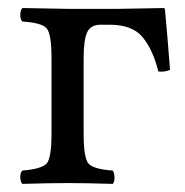

<svg xmlns="http://www.w3.org/2000/svg" viewBox="-20 -451 456 473"><path d="M186 -307.1V-122.1Q186 -62 198 -48.1Q210 -34.2 257.8 -30.8Q261.7 -25.9 262 -13.9Q262.2 -2 257.8 2Q193.8 0 147 0Q101.1 0 35.2 2Q30.3 -2 30 -13.9Q29.8 -25.9 35.2 -30.8Q83 -34.7 95 -48.3Q106.9 -62 106.9 -122.1V-307.1Q106.9 -367.2 95 -381.1Q83 -395 35.2 -397.9Q30.3 -401.9 30 -413.8Q29.8 -425.8 35.2 -431.2Q81.1 -430.2 146 -429.2H272L383.8 -431.2L386.2 -429.2Q392.1 -368.2 398.9 -278.8Q384.8 -272.9 370.1 -274.9Q356.9 -328.1 331.5 -359.1Q306.2 -390.1 250 -390.1H228Q203.1 -390.1 194.6 -371.1Q186 -352.1 186 -307.1Z"/></svg>

Font: Linux Libertine O
Style: Regular
Weight: 400
Designer: Philipp H. Poll
Foundry: Philipp H. Poll
Version: Version 5.3.0